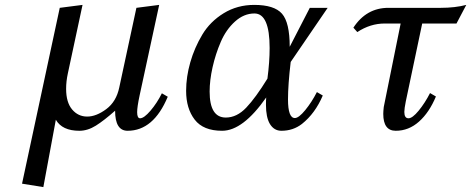

<svg xmlns="http://www.w3.org/2000/svg" viewBox="-20 -522 1924 784"><path d="M224 -490 317 -502 257 -222Q250 -190 250 -159Q250 -104 274.5 -75Q299 -46 336 -46Q373 -46 414 -76.5Q455 -107 467 -165L537 -490L630 -502L550 -132Q540 -85 540 -64Q540 -39 552 -39Q568 -39 594.5 -70Q621 -101 641 -141L665 -127Q607 12 501 12Q450 12 450 -70Q405 -30 371.5 -9Q338 12 304 12Q234 12 208 -33L157 242L70 228Z M1167 -269Q1156 -176 1156 -116Q1156 -40 1184 -40Q1200 -40 1226.5 -72.5Q1253 -105 1274 -146L1298 -132Q1267 -59 1213 -16Q1177 12 1129 12Q1099 12 1082 -16Q1066 -43 1066 -94Q1066 -114 1067 -124Q972 12 887 12Q810 12 775 -33.5Q740 -79 740 -151Q740 -208 757 -267.5Q774 -327 806 -380.5Q838 -434 893.5 -468Q949 -502 1018 -502Q1100 -502 1131.5 -466Q1163 -430 1163 -331L1245 -490H1318ZM1072 -201Q1081 -269 1081 -326Q1081 -467 1019 -467Q976 -467 939.5 -434Q903 -401 881.5 -351Q860 -301 848 -247.5Q836 -194 836 -148Q836 -42 902 -42Q947 -42 985.5 -82.5Q1024 -123 1072 -201Z M1551 -426Q1492 -426 1439 -391L1423 -409Q1476 -490 1566 -490H1780Q1838 -490 1884 -502L1844 -426H1704L1637 -108Q1631 -78 1631 -65Q1631 -39 1648 -39Q1664 -39 1689.5 -70Q1715 -101 1736 -142L1760 -128Q1733 -63 1691 -25.5Q1649 12 1596 12Q1545 12 1545 -57Q1545 -67 1547 -85L1616 -426Z"/></svg>

Font: Lingua Franca
Style: Italic
Weight: 400
Italic angle: -13°
Version: Version 1.19